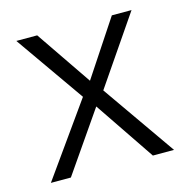

<svg xmlns="http://www.w3.org/2000/svg" viewBox="-79 -555 615 631"><g transform="rotate(-15 228.5 -240.0)"><path d="M19 0 194 -246 30 -480H101L230 -291L355 -480H422L264 -249L438 0H366L228 -204L87 0Z"/></g></svg>

Font: Geologica Thin
Style: Regular
Weight: 100
Designer: Sindre Bremnes, Frode Helland
Foundry: Monokrom Skriftforlag AS
Version: Version 1.010; ttfautohint (v1.8.4.7-5d5b);gftools[0.9.28]